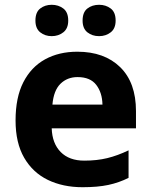

<svg xmlns="http://www.w3.org/2000/svg" viewBox="-20 -772 631 802"><path d="M303 -556Q416 -556 482 -491.5Q548 -427 548 -308V-236H196Q198 -173 233.5 -137Q269 -101 332 -101Q385 -101 428 -111.5Q471 -122 517 -144V-29Q477 -9 432.5 0.5Q388 10 325 10Q243 10 180 -20.5Q117 -51 81 -113Q45 -175 45 -269Q45 -365 77.5 -428.5Q110 -492 168 -524Q226 -556 303 -556ZM304 -450Q261 -450 232.5 -422Q204 -394 199 -335H408Q407 -385 382 -417.5Q357 -450 304 -450ZM128 -686Q128 -721 148 -736.5Q168 -752 196 -752Q224 -752 244.5 -736.5Q265 -721 265 -686Q265 -653 244.5 -637Q224 -621 196 -621Q168 -621 148 -637Q128 -653 128 -686ZM325 -686Q325 -721 345 -736.5Q365 -752 394 -752Q422 -752 442.5 -736.5Q463 -721 463 -686Q463 -653 442.5 -637Q422 -621 394 -621Q365 -621 345 -637Q325 -653 325 -686Z"/></svg>

Font: Noto Sans Hanifi Rohingya
Style: Bold
Weight: 700
Designer: Monotype Design Team and DaltonMaag
Foundry: Google LLC
Version: Version 2.102; ttfautohint (v1.8.4.7-5d5b)